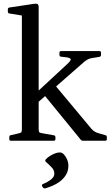

<svg xmlns="http://www.w3.org/2000/svg" viewBox="-20 -772 606 1053"><path d="M100 0V-569H192V0ZM40 0Q31 0 31 -10V-20Q31 -30 41 -31L80 -40Q94 -43 97 -47Q100 -51 100 -65V-180H192V-64Q192 -51 195.5 -47Q199 -43 213 -41L275 -30Q284 -29 284 -19V-9Q284 0 274 0ZM100 -568V-714L118 -684L32 -698Q23 -699 23 -709V-721Q23 -730 33 -731L166 -751Q180 -753 186 -749.5Q192 -746 192 -733V-568ZM436 0Q426 0 421 -8L220 -254L280 -307L481 -66Q489 -57 497.5 -51.5Q506 -46 518 -42L557 -31Q566 -30 566 -19V-9Q566 0 556 0ZM176 -200 170 -255 348 -420Q371 -441 367.5 -448.5Q364 -456 334 -459L315 -461Q306 -462 306 -472V-483Q306 -492 316 -492H525Q534 -492 534 -482V-471Q534 -461 524 -460L482 -453Q470 -451 461 -446Q452 -441 442 -433ZM228 261Q220 263 214 254L211 249Q207 241 216 237Q241 227 259.5 212.5Q278 198 278 181Q278 161 263.5 146Q249 131 232 116Q225 110 231 102Q239 93 252 84.5Q265 76 280 70Q295 64 308 64Q320 64 330.5 75Q341 86 348 102.5Q355 119 355 137Q355 165 342 186.5Q329 208 309 223Q289 238 267.5 247Q246 256 228 261Z"/></svg>

Font: Hahmlet
Style: Regular
Weight: 400
Designer: Minjoo Ham & Mark Frömberg
Foundry: hypertype
Version: Version 1.002